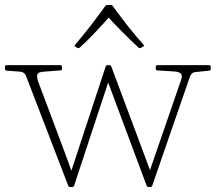

<svg xmlns="http://www.w3.org/2000/svg" viewBox="-55 -747 864 769"><path d="M226 2Q220 2 218 -4L48 -446Q45 -452 39.5 -455.5Q34 -459 26 -460L-29 -464Q-35 -465 -35 -471V-480Q-35 -486 -29 -486H187Q193 -486 193 -480V-471Q193 -465 187 -465L121 -460Q99 -459 95 -449.5Q91 -440 98 -420L199 -151Q210 -121 221 -91Q232 -61 242 -31L217 -21L368 -480Q370 -486 376 -486H383Q389 -486 391 -480L514 -151Q525 -122 535.5 -93Q546 -64 557 -35L531 -23L669 -423Q677 -444 669.5 -452Q662 -460 640 -461L575 -465Q569 -465 569 -471V-480Q569 -486 575 -486H783Q789 -486 789 -480V-471Q789 -465 783 -464L725 -458Q718 -457 713.5 -452.5Q709 -448 706 -441L555 -4Q553 2 547 2H540Q534 2 532 -4L371 -436L390 -452L242 -4Q240 2 234 2ZM247 -560Q242 -563 246 -568Q275 -602 304 -639Q333 -676 366 -722Q369 -727 375 -727H388Q395 -727 397 -722Q431 -676 460 -639Q489 -602 520 -568Q524 -564 519 -561Q517 -560 514.5 -558.5Q512 -557 509 -555Q503 -553 499 -557Q471 -583 438 -616Q405 -649 371 -686H389Q356 -649 325 -616Q294 -583 265 -557Q261 -553 255 -555Q253 -556 251 -557.5Q249 -559 247 -560Z"/></svg>

Font: Hahmlet Thin
Style: Regular
Weight: 250
Version: Version 1.002